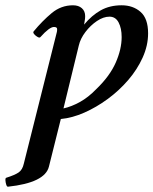

<svg xmlns="http://www.w3.org/2000/svg" viewBox="-83 -436 580 726"><path d="M-53 270Q-57 270 -59.5 262Q-62 254 -62.5 245.5Q-63 237 -59 236Q-27 226 -12.5 216Q2 206 7 183L132 -315Q133 -318 133 -326Q133 -334 121 -334Q104 -334 70 -296Q67 -292 59.5 -296Q52 -300 46.5 -306.5Q41 -313 44 -317Q77 -357 112.5 -386.5Q148 -416 193 -416Q214 -416 226.5 -405Q239 -394 239 -375Q239 -366 237.5 -358.5Q236 -351 235 -343Q264 -378 298 -397Q332 -416 377 -416Q420 -416 448.5 -391Q477 -366 477 -310Q477 -264 456.5 -218.5Q436 -173 401.5 -133Q367 -93 324 -61.5Q281 -30 235.5 -10Q190 10 147 14L102 194Q87 255 -53 270ZM157 -26Q188 -33 219.5 -50.5Q251 -68 281 -99Q332 -148 354.5 -199Q377 -250 377 -296Q377 -329 365.5 -351Q354 -373 331 -373Q308 -373 283.5 -356.5Q259 -340 240 -315Q221 -290 215 -264Z"/></svg>

Font: Junicode SmExp
Style: Bold Italic
Weight: 700
Width: 6
Italic angle: -11°
Designer: Peter S. Baker
Version: Version 2.205; ttfautohint (v1.8.4)